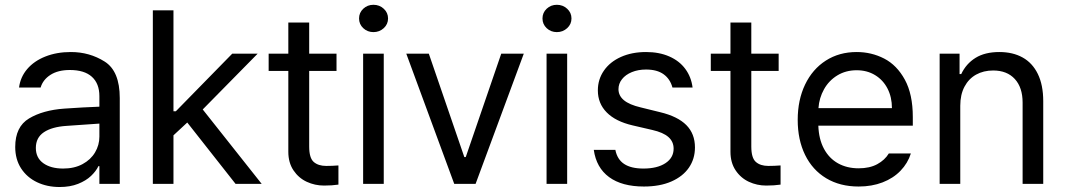

<svg xmlns="http://www.w3.org/2000/svg" viewBox="-20 -749 4336 782"><path d="M241.2 -306.6Q274.4 -309.1 315.7 -311.3Q356.9 -313.5 384.8 -314.5V-357.4Q384.8 -408.7 354.2 -436.3Q323.7 -463.9 264.6 -463.9Q216.3 -463.9 185.5 -444.1Q154.8 -424.3 145.5 -392.6H57.6Q63 -435.1 90.8 -467.8Q118.7 -500.5 164.8 -518.8Q210.9 -537.1 268.6 -537.1Q344.7 -537.1 406.2 -498.3Q467.8 -459.5 467.8 -349.6V0H384.8V-72.3H380.9Q371.1 -51.8 350.8 -32.5Q330.6 -13.2 298.1 -0.2Q265.6 12.7 222.7 12.7Q171.9 12.7 130.9 -6.8Q89.8 -26.4 65.9 -63.2Q42 -100.1 42 -150.4Q42 -232.9 98.4 -266.6Q154.8 -300.3 241.2 -306.6ZM237.3 -62.5Q282.7 -62.5 316.2 -80.6Q349.6 -98.6 367.2 -128.4Q384.8 -158.2 384.8 -192.4V-245.6L251 -236.3Q191.4 -232.4 158.7 -210.4Q126 -188.5 126 -146.5Q126 -106 156.5 -84.2Q187 -62.5 237.3 -62.5Z M602.5 -707H686.5V-295.9H696.3L925.8 -530.3H1029.3L805.7 -303.2L1045.9 0H939.5L742.7 -250L686.5 -197.8V0H602.5Z M1350.6 -460H1239.3V-152.3Q1239.3 -105.5 1257.8 -89.4Q1276.4 -73.2 1308.6 -73.2Q1333 -73.2 1358.4 -75.2V2.9Q1333 6.8 1299.8 6.8Q1262.7 6.8 1229.5 -8.5Q1196.3 -23.9 1175.3 -55.2Q1154.3 -86.4 1154.3 -130.9V-460H1074.2V-530.3H1154.3V-657.2H1239.3V-530.3H1350.6Z M1459 -530.3H1543V0H1459ZM1442.4 -673.8Q1442.4 -697.3 1459.5 -713.4Q1476.6 -729.5 1501 -729.5Q1525.4 -729.5 1543 -713.4Q1560.5 -697.3 1560.5 -673.8Q1560.5 -650.4 1543 -634.3Q1525.4 -618.2 1501 -618.2Q1476.6 -618.2 1459.5 -634.3Q1442.4 -650.4 1442.4 -673.8Z M1917 0H1830.1L1634.8 -530.3H1726.6L1871.1 -109.4H1877L2021.5 -530.3H2113.3Z M2206.1 -530.3H2290V0H2206.1ZM2189.5 -673.8Q2189.5 -697.3 2206.5 -713.4Q2223.6 -729.5 2248 -729.5Q2272.5 -729.5 2290 -713.4Q2307.6 -697.3 2307.6 -673.8Q2307.6 -650.4 2290 -634.3Q2272.5 -618.2 2248 -618.2Q2223.6 -618.2 2206.5 -634.3Q2189.5 -650.4 2189.5 -673.8Z M2611.3 -465.8Q2579.1 -465.8 2553.5 -455.3Q2527.8 -444.8 2513.4 -426.5Q2499 -408.2 2499 -385.7Q2499 -359.4 2521.2 -340.8Q2543.5 -322.3 2589.8 -311.5L2668.9 -292Q2740.2 -274.9 2775.4 -239.5Q2810.5 -204.1 2810.5 -148.4Q2810.5 -102.1 2785.9 -66.2Q2761.2 -30.3 2714.4 -9.8Q2667.5 10.7 2602.5 10.7Q2513.2 10.7 2460.9 -27.6Q2408.7 -65.9 2398.4 -138.7H2486.3Q2493.7 -100.1 2522 -81.3Q2550.3 -62.5 2600.6 -62.5Q2657.2 -62.5 2690.4 -84.5Q2723.6 -106.4 2723.6 -143.6Q2723.6 -171.9 2702.6 -190.7Q2681.6 -209.5 2636.7 -219.7L2556.6 -238.3Q2487.3 -254.4 2451.2 -291Q2415 -327.6 2415 -380.9Q2415 -425.8 2439.7 -461.4Q2464.4 -497.1 2509 -517.1Q2553.7 -537.1 2611.3 -537.1Q2665 -537.1 2706.1 -519Q2747.1 -501 2771.2 -468.3Q2795.4 -435.5 2800.8 -392.6H2718.8Q2709.5 -427.2 2682.9 -446.5Q2656.2 -465.8 2611.3 -465.8Z M3151.4 -460H3040V-152.3Q3040 -105.5 3058.6 -89.4Q3077.1 -73.2 3109.4 -73.2Q3133.8 -73.2 3159.2 -75.2V2.9Q3133.8 6.8 3100.6 6.8Q3063.5 6.8 3030.3 -8.5Q2997.1 -23.9 2976.1 -55.2Q2955.1 -86.4 2955.1 -130.9V-460H2875V-530.3H2955.1V-657.2H3040V-530.3H3151.4Z M3229 -260.7Q3229 -341.8 3259 -404.5Q3289.1 -467.3 3343.5 -502.2Q3397.9 -537.1 3469.2 -537.1Q3529.3 -537.1 3581.1 -510.5Q3632.8 -483.9 3665.3 -424.6Q3697.8 -365.2 3697.8 -272.5V-237.3H3313Q3314.9 -182.1 3335.9 -143.1Q3356.9 -104 3393.3 -83.7Q3429.7 -63.5 3477.1 -63.5Q3522 -63.5 3553 -80.3Q3584 -97.2 3600.1 -124H3689.9Q3677.2 -84 3647.7 -53.5Q3618.2 -22.9 3574.5 -6.1Q3530.8 10.7 3477.1 10.7Q3401.4 10.7 3345.2 -22.9Q3289.1 -56.6 3259 -118.2Q3229 -179.7 3229 -260.7ZM3612.8 -308.6Q3612.8 -353 3595 -387.9Q3577.1 -422.9 3544.4 -442.9Q3511.7 -462.9 3469.2 -462.9Q3424.8 -462.9 3390.4 -441.9Q3356 -420.9 3336.2 -385.5Q3316.4 -350.1 3313.5 -308.6Z M3891.1 0H3807.1V-530.3H3888.2V-447.3H3895Q3915 -489.7 3953.4 -513.4Q3991.7 -537.1 4050.3 -537.1Q4105 -537.1 4145 -514.9Q4185.1 -492.7 4207 -447.8Q4229 -402.8 4229 -336.9V0H4145V-331.1Q4145 -392.6 4113.3 -427.2Q4081.5 -461.9 4024.9 -461.9Q3985.8 -461.9 3955.6 -445.1Q3925.3 -428.2 3908.2 -395.8Q3891.1 -363.3 3891.1 -318.4Z"/></svg>

Font: Pretendard Std
Style: Regular
Weight: 400
Designer: Base glyphs from Inter by Rasmus Andersson; Hangeul glyphs from Noto Sans CJK(Source Han Sans) by Jang Soo-young and Kan
Foundry: Kil Hyung-jin
Version: Version 1.309